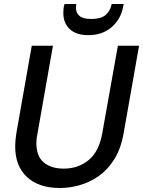

<svg xmlns="http://www.w3.org/2000/svg" viewBox="-20 -929 716 961"><path d="M280 12Q174 12 115 -43Q56 -98 56 -196Q56 -227 62 -263L139 -700H245L168 -263Q165 -250 163.5 -237.5Q162 -225 162 -213Q162 -147 199 -116Q236 -85 299 -85Q372 -85 424 -128Q476 -171 492 -263L570 -700H676L599 -263Q585 -184 551.5 -131Q518 -78 473 -47Q428 -16 378 -2Q328 12 280 12ZM422 -753Q361 -753 329 -783.5Q297 -814 297 -863Q297 -876 298 -886Q299 -896 303 -909H362Q361 -904 360.5 -899.5Q360 -895 360 -890Q360 -864 378 -849Q396 -834 437 -834Q485 -834 508.5 -854Q532 -874 539 -909H599L596 -893Q584 -832 538 -792.5Q492 -753 422 -753Z"/></svg>

Font: Rethink Sans Medium
Style: Italic
Weight: 500
Italic angle: -10°
Designer: The Rethink Sans project authors (Hans Thiessen). DM Sans designed by Colophon Foundry.
Foundry: Rethink Communications LLC
Version: Version 1.001